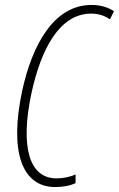

<svg xmlns="http://www.w3.org/2000/svg" viewBox="-20 -745 480 775"><path d="M203 10C232 10 263 5 285 -6V-41C262 -30 232 -25 208 -25C97 -25 61 -154 107 -369C145 -544 219 -690 348 -690C376 -690 400 -683 424 -667L440 -700C413 -717 384 -725 349 -725C199 -725 110 -567 69 -376C18 -135 67 10 203 10Z"/></svg>

Font: Noto Sans ExtraCondensed ExtraLight
Style: Italic
Weight: 200
Width: 2
Italic angle: -12°
Designer: Monotype Design Team
Foundry: Monotype Imaging Inc.
Version: Version 2.013